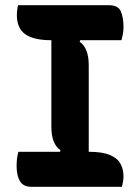

<svg xmlns="http://www.w3.org/2000/svg" viewBox="-20 -720 540 740"><path d="M450 0H101Q70 0 57 -21.5Q44 -43 44 -80Q44 -112 51 -135H211L213 -141Q178 -165 178 -231V-565Q110 -565 77.5 -588Q45 -611 45 -662Q45 -672 46.5 -683Q48 -694 50 -700H399Q436 -700 446 -675.5Q456 -651 456 -616Q456 -592 448 -565H289L287 -559Q322 -535 322 -469V-135Q375 -135 404 -122.5Q433 -110 444.5 -88.5Q456 -67 456 -40Q456 -30 454 -19.5Q452 -9 450 0Z"/></svg>

Font: Recursive Sn Csl St
Style: Bold
Weight: 700
Version: Version 1.079;hotconv 1.0.112;makeotfexe 2.5.65598; ttfautoh